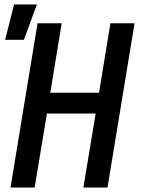

<svg xmlns="http://www.w3.org/2000/svg" viewBox="-20 -839 640 859"><path d="M27 0 148 -735H256L205 -424H423L474 -735H582L461 0H353L408 -331H190L135 0ZM3 -661 43 -819H145L87 -661Z"/></svg>

Font: Iosevka SmBd Ex Obl
Style: Regular
Weight: 600
Width: 7
Italic angle: -9°
Monospace: yes
Designer: Belleve Invis
Foundry: Belleve Invis
Version: Version 32.5.0; ttfautohint (v1.8.4)